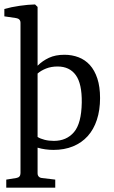

<svg xmlns="http://www.w3.org/2000/svg" viewBox="-22 -674 517 874"><path d="M223.3 -32.7Q280.7 -32.7 314.7 -72.4Q348.7 -112 350.2 -207.3Q351.3 -293.1 322.9 -332.2Q294.5 -371.3 240 -371.3Q210.9 -371.3 187.6 -362Q164.4 -352.7 149.1 -339.3V-50.5Q161.8 -42.5 181.1 -37.6Q200.4 -32.7 223.3 -32.7ZM229.5 143.6V180.4H6.5V143.6L51.6 136.4Q61.5 134.9 66.4 129.3Q71.3 123.6 71.3 114.2V-569.8Q71.3 -579.3 66.2 -584.7Q61.1 -590.2 51.6 -591.6L-2.2 -599.6V-633.1Q29.5 -642.2 67.6 -647.6Q105.8 -653.1 137.5 -653.8L149.1 -642.5V-374.9Q171.3 -397.1 200.9 -410.9Q230.5 -424.7 271.3 -424.7Q305.8 -424.7 335.6 -413.3Q365.5 -401.8 387.1 -378Q408.7 -354.2 421.1 -316.7Q433.5 -279.3 433.5 -227.3Q433.5 -172.4 418.9 -128.4Q404.4 -84.4 377.1 -54.2Q349.8 -24 310.4 -7.8Q270.9 8.4 221.1 8.4Q203.3 8.4 184.5 5.8Q165.8 3.3 149.1 -1.8V114.5Q149.1 124 154.2 129.6Q159.3 135.3 169.1 136.4Z"/></svg>

Font: Rasa
Style: Regular
Weight: 400
Version: Version 1.000;PS 1.000;hotconv 1.0.88;makeotf.lib2.5.647800;